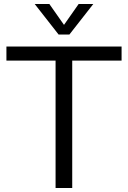

<svg xmlns="http://www.w3.org/2000/svg" viewBox="-20 -937 638 957"><path d="M257 0V-635H12V-705H586V-635H340V0ZM372 -917H445L326 -765H272L153 -917H226L299 -813Z"/></svg>

Font: wassup Sans
Style: Regular
Weight: 400
Version: Version 2.001